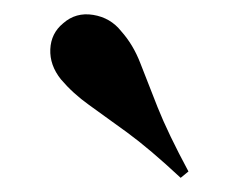

<svg xmlns="http://www.w3.org/2000/svg" viewBox="-20 -850 336 271"><path d="M69 -817Q87 -833 111.5 -829Q136 -825 151 -806Q168 -787 178 -761Q188 -735 202.5 -698.5Q217 -662 246 -608L235 -599Q191 -640 159.5 -663Q128 -686 105.5 -702Q83 -718 66 -738Q50 -758 51 -780.5Q52 -803 69 -817Z"/></svg>

Font: Playfair Display
Style: Bold
Weight: 700
Designer: Claus Eggers Sørensen
Foundry: Claus Eggers Sørensen
Version: Version 1.203